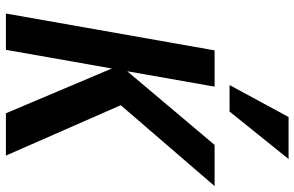

<svg xmlns="http://www.w3.org/2000/svg" viewBox="-198 -824 1022 667"><g transform="rotate(90 313.5 -491.0)"><path d="M218.5 -368 153.5 0H27.5L155.5 -725H281.5L228 -421.5L484 -725H627L346 -399L521 0H374ZM276 -777 387 -982H533L368 -777Z"/></g></svg>

Font: JuliaMono
Style: Bold Italic
Weight: 700
Italic angle: -9°
Monospace: yes
Designer: cormullion
Foundry: corm
Version: Version 0.057; ttfautohint (v1.8.4)